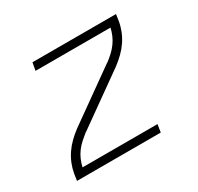

<svg xmlns="http://www.w3.org/2000/svg" viewBox="-120 -672 839 814"><g transform="rotate(-30 300.0 -265.0)"><path d="M39 0 44 -33Q48 -56 57 -78.5Q66 -101 80 -121.5Q94 -142 112 -159.5Q130 -177 150 -192L400 -370Q400 -370 400 -370Q400 -370 400 -370H401Q417 -382 431 -395Q445 -408 456.5 -423.5Q468 -439 475.5 -456.5Q483 -474 487 -492H120L127 -530H536L531 -497Q527 -474 518 -451.5Q509 -429 495 -408.5Q481 -388 463 -370.5Q445 -353 425 -338L175 -160Q175 -160 175 -160Q175 -160 175 -160H174Q159 -148 144.5 -135Q130 -122 118.5 -106.5Q107 -91 99.5 -73.5Q92 -56 88 -38H455L449 0Z"/></g></svg>

Font: Iosevka Curly XLtExObl
Style: Regular
Weight: 200
Width: 7
Italic angle: -9°
Monospace: yes
Designer: Belleve Invis
Foundry: Belleve Invis
Version: Version 11.0.1; ttfautohint (v1.8.3)